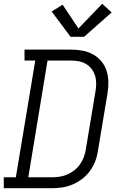

<svg xmlns="http://www.w3.org/2000/svg" viewBox="-33 -998 653 1018"><path d="M-13 0V-58H51L154 -677H97V-735H343Q374 -735 404 -729.5Q434 -724 459.5 -710Q485 -696 504 -673.5Q523 -651 532 -623Q541 -595 541.5 -564Q542 -533 537 -503L486 -197Q482 -169 471.5 -142Q461 -115 443.5 -91Q426 -67 402 -49Q378 -31 351 -19.5Q324 -8 296 -4Q268 0 241 0ZM241 -58Q261 -58 282 -61Q303 -64 323 -72.5Q343 -81 361 -95Q379 -109 391.5 -127Q404 -145 411.5 -165Q419 -185 422 -206L473 -512Q477 -533 477 -555Q477 -577 471 -596.5Q465 -616 453 -632Q441 -648 423.5 -658.5Q406 -669 385 -673Q364 -677 343 -677H219L117 -58ZM341 -803 241 -937 299 -973 383 -847 509 -978 559 -932 413 -803Z"/></svg>

Font: Iosevka Curly Slab LtExObl
Style: Regular
Weight: 300
Width: 7
Italic angle: -9°
Monospace: yes
Designer: Belleve Invis
Foundry: Belleve Invis
Version: Version 11.1.0; ttfautohint (v1.8.3)